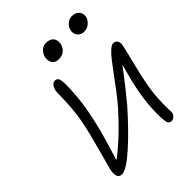

<svg xmlns="http://www.w3.org/2000/svg" viewBox="-253 -1105 1202 1202"><g transform="rotate(-45 348.5 -503.5)"><path d="M580.1 -840.8Q553.2 -840.8 537.4 -860.8Q521.5 -880.9 526.9 -907.2Q532.2 -931.2 551.5 -948Q570.8 -964.8 595.2 -964.8Q627.9 -964.8 644 -945.3Q660.2 -925.8 654.8 -898.9Q650.9 -878.9 630.9 -859.9Q610.8 -840.8 580.1 -840.8ZM347.2 -831.1Q317.4 -831.1 303.2 -850.8Q289.1 -870.6 294.9 -901.9Q300.3 -925.8 318.4 -943.4Q336.4 -960.9 359.9 -960.9Q397 -960.9 412.6 -941.4Q428.2 -921.9 422.9 -892.1Q417.5 -865.7 398.2 -848.4Q378.9 -831.1 347.2 -831.1ZM117.2 -42Q71.3 -42 86.9 -118.2Q89.4 -129.9 121.8 -246.1Q154.3 -362.3 171.9 -449.2Q182.6 -503.9 186.8 -561.8Q190.9 -619.6 191.4 -658.9Q191.9 -698.2 193.8 -708Q197.3 -726.1 208.5 -740.5Q219.7 -754.9 233.9 -754.9Q259.3 -754.9 264.2 -723.1Q269 -695.8 263.2 -611.6Q257.3 -527.3 241.2 -449.2Q228.5 -383.8 211.7 -321.5Q194.8 -259.3 177.5 -203.9Q160.2 -148.4 154.8 -128.9Q270 -215.3 397.9 -358.9Q428.2 -394.5 464.4 -442.1Q500.5 -489.7 526.4 -525.4Q552.2 -561 578.1 -594Q604 -627 624.3 -644.5Q644.5 -662.1 658.2 -662.1Q677.2 -662.1 686.3 -647.2Q695.3 -632.3 690.9 -609.9Q689.9 -603 679.7 -561.8Q669.4 -520.5 654.5 -458.7Q639.6 -397 629.9 -348.1Q616.2 -280.8 612.8 -222.7Q609.4 -164.6 611.1 -131.1Q612.8 -97.7 611.8 -92.8Q609.4 -79.6 597.7 -68.8Q585.9 -58.1 573.2 -58.1Q549.8 -58.1 544.9 -83Q537.6 -120.6 541.3 -196Q544.9 -271.5 560.1 -348.1Q572.3 -413.6 604 -525.9Q512.2 -404.3 445.8 -325.2Q338.9 -204.1 247.8 -123Q156.7 -42 117.2 -42Z"/></g></svg>

Font: Shantell Sans Irregular Bouncy
Style: Italic
Weight: 300
Italic angle: -11.31°
Designer: Stephen Nixon, Anya Danilova, Shantell Martin
Foundry: Arrow Type
Version: Version 1.006;[9816181b4]